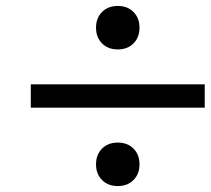

<svg xmlns="http://www.w3.org/2000/svg" viewBox="-20 -697 707 644"><path d="M666.7 -414.1V-335.9H83.3V-414.1ZM322.3 -198.6Q342.4 -218.8 375 -218.8Q407.6 -218.8 427.7 -198.6Q447.9 -178.4 447.9 -145.8Q447.9 -113.3 427.7 -93.1Q407.6 -72.9 375 -72.9Q342.4 -72.9 322.3 -93.1Q302.1 -113.3 302.1 -145.8Q302.1 -178.4 322.3 -198.6ZM322.3 -656.9Q342.4 -677.1 375 -677.1Q407.6 -677.1 427.7 -656.9Q447.9 -636.7 447.9 -604.2Q447.9 -571.6 427.7 -551.4Q407.6 -531.2 375 -531.2Q342.4 -531.2 322.3 -551.4Q302.1 -571.6 302.1 -604.2Q302.1 -636.7 322.3 -656.9Z"/></svg>

Font: Monoid
Style: Regular
Weight: 400
Width: 4
Monospace: yes
Designer: Andreas Larsen (@larsenwork)
Version: Version 0.61